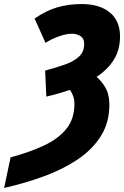

<svg xmlns="http://www.w3.org/2000/svg" viewBox="-72 -744 610 944"><path d="M-51.8 180.2 -20 29.8Q73.7 4.4 144.3 -28.6Q214.8 -61.5 254.4 -110.6Q293.9 -159.7 293.9 -232.9Q293.9 -254.9 287.8 -271.7Q281.7 -288.6 271 -301.8Q245.6 -293 216.6 -284.7Q187.5 -276.4 155.8 -269L149.9 -397Q205.1 -411.6 248.3 -427Q291.5 -442.4 316.7 -466.1Q341.8 -489.7 341.8 -527.8Q341.8 -555.2 323.5 -566.7Q305.2 -578.1 282.2 -578.1Q253.9 -578.1 216.8 -564.9Q179.7 -551.8 151.9 -533.2L98.1 -652.8Q151.9 -690.4 207.3 -707.3Q262.7 -724.1 329.1 -724.1Q417.5 -724.1 467.8 -682.9Q518.1 -641.6 518.1 -565.9Q518.1 -498 487.3 -449.5Q456.5 -400.9 402.8 -366.2Q428.7 -343.8 447.3 -311.3Q465.8 -278.8 465.8 -230Q465.8 -141.6 424.1 -75.2Q382.3 -8.8 310.1 39.8Q237.8 88.4 144.5 122.6Q51.3 156.7 -51.8 180.2Z"/></svg>

Font: Open Sans Condensed ExtraBold
Style: Italic
Weight: 800
Width: 3
Italic angle: -12°
Designer: Monotype Design Team
Foundry: Monotype Imaging Inc.
Version: Version 3.003; ttfautohint (v1.8.4)